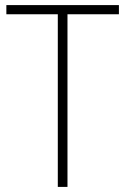

<svg xmlns="http://www.w3.org/2000/svg" viewBox="-20 -734 493 754"><path d="M245 0H207V-678H5V-714H447V-678H245Z"/></svg>

Font: Noto Sans Khmer UI SemiCondensed ExtraLight
Style: Regular
Weight: 200
Width: 4
Designer: Danh Hong and the Monotype Design Team
Foundry: Monotype Imaging Inc.
Version: Version 2.002; ttfautohint (v1.8.4.7-5d5b)